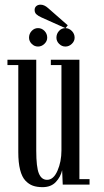

<svg xmlns="http://www.w3.org/2000/svg" viewBox="-20 -773 436 804"><path d="M216.3 -615.2Q216.3 -631.8 227.3 -643.6Q238.3 -655.3 253.4 -655.3L154.3 -699.7Q139.2 -706.5 132.1 -713.4Q125 -720.2 125 -731.4Q125 -741.2 131.8 -747.3Q138.7 -753.4 149.9 -753.4Q165.5 -753.4 181.2 -739.3L263.7 -667L254.4 -655.3Q269.5 -654.8 281 -643.1Q292.5 -631.3 292.5 -615.2Q292.5 -600.6 280.8 -589.4Q269 -578.1 253.9 -578.1Q238.8 -578.1 227.5 -589.4Q216.3 -600.6 216.3 -615.2ZM101.6 -615.2Q101.6 -631.8 112.8 -643.6Q124 -655.3 139.2 -655.3Q154.8 -655.3 166.3 -643.6Q177.7 -631.8 177.7 -615.2Q177.7 -600.6 166 -589.4Q154.3 -578.1 139.2 -578.1Q124 -578.1 112.8 -589.4Q101.6 -600.6 101.6 -615.2ZM158.2 10.7Q134.8 10.7 117.7 4.6Q100.6 -1.5 86.2 -16.8Q71.8 -32.2 64.2 -62Q56.6 -91.8 56.6 -135.7V-500.5H11.2V-522.9H131.8V-142.1Q131.8 -73.2 142.8 -46.6Q153.8 -20 177.2 -20Q204.1 -20 220.7 -58.1Q237.3 -96.2 237.3 -143.1V-500.5H192.9V-522.9H312.5V-22.9H355V0H242.7L240.2 -60.5Q233.9 -32.2 213.6 -10.7Q193.4 10.7 158.2 10.7Z"/></svg>

Font: Imbue
Style: Regular
Weight: 400
Designer: Tyler Finck
Foundry: Etcetera Type Company
Version: Version 0.910